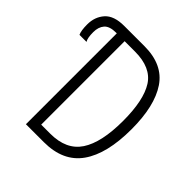

<svg xmlns="http://www.w3.org/2000/svg" viewBox="-193 -850 986 986"><g transform="rotate(45 300.0 -357.0)"><path d="M278 0Q418 0 484 -93.5Q550 -187 550 -365Q550 -534 489.5 -624Q429 -714 295 -714H148Q74 -714 41 -677Q8 -640 8 -585Q8 -540 18 -519H69Q58 -536 58 -579Q58 -616 77 -638Q96 -660 144 -660H148V0ZM205 -660H280Q397 -660 443 -587.5Q489 -515 489 -365Q489 -208 438 -131Q387 -54 271 -54H205Z"/></g></svg>

Font: Noto Sans Mono UI Light
Style: Regular
Weight: 300
Designer: Monotype Design team
Foundry: Monotype Imaging Inc.
Version: 1.000